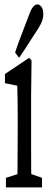

<svg xmlns="http://www.w3.org/2000/svg" viewBox="-20 -798 222 868"><path d="M6.8 49.3V5.9L84 -18.6H100.1L169.9 5.9V49.3ZM58.1 49.3Q59.1 22 59.1 -23.7Q59.1 -69.3 59.6 -117.7Q60.1 -166 60.1 -203.1V-259.8Q60.1 -309.1 59.6 -342Q59.1 -375 58.1 -410.6L2.4 -421.9V-463.4L111.8 -536.6L122.6 -524.9L120.6 -361.8V-203.1Q120.6 -165.5 120.6 -117.4Q120.6 -69.3 121.1 -24.2Q121.6 21 122.6 49.3ZM48.3 -560.1Q57.6 -589.4 67.9 -616.5Q78.1 -643.6 88.9 -671.9Q99.6 -700.2 110.8 -729Q120.1 -756.3 129.9 -767.3Q139.6 -778.3 148.9 -778.3Q158.2 -778.3 167 -767.6Q175.8 -756.8 175.8 -732.4Q175.8 -720.7 171.1 -705.8Q166.5 -690.9 151.4 -666.5Q137.2 -645 123 -623.3Q108.9 -601.6 95.2 -579.8Q81.5 -558.1 66.4 -536.6Z"/></svg>

Font: Scarab Serif
Style: Condensed
Weight: 400
Designer: John Roberts
Foundry: Scarab
Version: 1.0